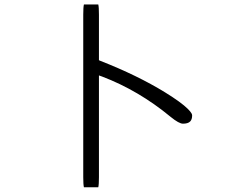

<svg xmlns="http://www.w3.org/2000/svg" viewBox="-20 -773 1040 849"><path d="M414.6 55.2Q417.5 43 417.5 10.7V-439.5L431.2 -434.6Q593.3 -373 734.9 -255.9Q771.5 -226.1 789.1 -226.1Q811 -226.1 820.8 -235.8Q829.6 -244.6 829.6 -262.7Q829.6 -266.6 826.7 -272Q821.8 -280.3 811 -291Q781.7 -320.3 710.4 -364.3Q587.4 -439.9 423.8 -503.9L417.5 -506.8V-708Q417.5 -741.2 414.6 -753.4H351.1Q348.1 -741.2 348.1 -708V10.7Q348.1 43 351.1 55.2Z"/></svg>

Font: YuPearl-ExtraLight
Style: ExtraLight
Weight: 200
Designer: Max Yao
Foundry: Max-Everyday
Version: Version 1.011; ttfautohint (v1.8.3)